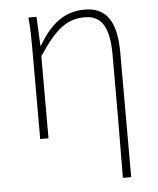

<svg xmlns="http://www.w3.org/2000/svg" viewBox="-53 -585 682 829"><g transform="rotate(-5 288.5 -171.0)"><path d="M446 198H482V-339C482 -475 440 -540 346 -540C265 -540 203 -503 143 -401H141L135 -527H100C105 -474 105 -438 105 -396V0H141V-356C219 -474 269 -507 343 -507C418 -507 448 -450 448 -334C448 -158 448 21 446 198Z"/></g></svg>

Font: Kinto Sans Thin
Style: Regular
Weight: 100
Designer: Authors: Ryoko NISHIZUKA  (kana & ideographs); Paul D. Hunt (Latin, Greek & Cyrillic); Wenlong ZHANG  (bopomofo); Sandol
Foundry: Adobe Systems Incorporated, ookami Inc.
Version: Version 0.001